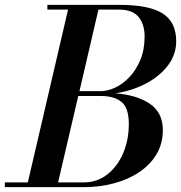

<svg xmlns="http://www.w3.org/2000/svg" viewBox="-66 -770 745 790"><path d="M278.5 0H-46V-19.5H48.5L214 -730.5H129V-750H424Q548 -750 603.5 -714.5Q659 -679 659 -600Q659 -545.5 624.8 -500.5Q590.5 -455.5 533.5 -425.8Q476.5 -396 408.5 -386Q496.5 -379.5 550.2 -343.2Q604 -307 604 -235Q604 -178.5 577.8 -135Q551.5 -91.5 506.2 -61.2Q461 -31 402.2 -15.5Q343.5 0 278.5 0ZM422.5 -730.5H339L261 -395H348.5Q377 -395 408.5 -409.8Q440 -424.5 467.2 -453.5Q494.5 -482.5 511.8 -524.2Q529 -566 529 -620Q529 -670 504.2 -700.2Q479.5 -730.5 422.5 -730.5ZM350 -375H256L173 -19.5H278.5Q333 -19.5 374.8 -51.8Q416.5 -84 440.2 -138.5Q464 -193 464 -260Q464 -327 433.5 -351Q403 -375 350 -375Z"/></svg>

Font: Bodoni* 11pt Medium
Style: Italic
Weight: 500
Italic angle: -13°
Version: Version 2.3